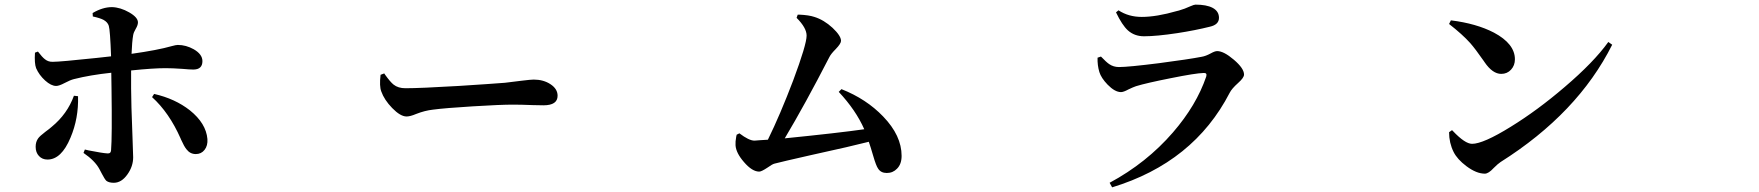

<svg xmlns="http://www.w3.org/2000/svg" viewBox="-20 -761 7540 823"><path d="M467.8 22.5Q446.3 22.5 435.5 13.7Q428.7 6.8 417 -15.6Q410.2 -28.3 406.2 -36.1Q386.7 -72.3 337.9 -105.5L343.8 -120.1Q349.6 -119.1 360.4 -116.2Q419.9 -104.5 439.5 -103.5Q455.1 -101.6 456.1 -117.2Q460.9 -173.8 458 -381.8L457 -449.2Q366.2 -439.5 296.9 -421.9Q281.2 -418 257.3 -405.3Q233.4 -392.6 220.7 -392.6Q199.2 -392.6 173.3 -416Q147.5 -439.5 134.8 -468.8Q127 -489.3 129.9 -535.2L142.6 -540Q161.1 -515.6 172.9 -506.8Q187.5 -495.1 207 -496.1Q238.3 -496.1 394.5 -512.7Q438.5 -517.6 456.1 -519.5Q452.1 -631.8 446.3 -650.4Q441.4 -666 423.8 -675.8Q409.2 -683.6 377.9 -690.4L377 -705.1Q419.9 -730.5 460 -730.5Q496.1 -729.5 533.7 -708Q571.3 -686.5 571.3 -665Q571.3 -653.3 562 -637.7Q552.7 -622.1 550.8 -610.4Q545.9 -582 543.9 -530.3Q655.3 -545.9 716.8 -563.5Q734.4 -568.4 742.2 -568.4Q777.3 -568.4 810.5 -549.8Q847.7 -528.3 847.7 -499Q847.7 -462.9 808.6 -462.9Q793 -462.9 761.7 -465.8Q718.8 -468.8 689.5 -468.8Q636.7 -468.8 542 -459Q542 -420.9 542 -381.8Q542 -322.3 547.9 -173.8Q550.8 -101.6 550.8 -86.9Q550.8 -47.9 526.4 -13.7Q501 22.5 467.8 22.5ZM183.6 -77.1Q161.1 -77.1 147 -92.3Q132.8 -107.4 132.8 -131.8Q132.8 -153.3 143.6 -168Q150.4 -177.7 174.8 -196.3Q192.4 -209 202.1 -217.8Q268.6 -272.5 296.9 -350.6L314.5 -348.6Q317.4 -253.9 282.2 -170.9Q243.2 -77.1 183.6 -77.1ZM819.3 -100.6Q794.9 -100.6 779.3 -121.1Q769.5 -132.8 755.9 -163.1Q754.9 -166 753.9 -168Q705.1 -278.3 631.8 -344.7L640.6 -358.4Q730.5 -337.9 793.9 -288.1Q863.3 -232.4 869.1 -165Q871.1 -136.7 856.9 -118.7Q842.8 -100.6 819.3 -100.6Z M1722.7 -261.7Q1696.3 -261.7 1661.1 -297.9Q1627 -333 1614.3 -369.1Q1605.5 -391.6 1611.3 -440.4L1627 -446.3Q1627.9 -444.3 1630.9 -440.4Q1653.3 -409.2 1667 -398.4Q1686.5 -382.8 1717.8 -382.8Q1781.2 -382.8 1946.3 -392.6Q2084 -401.4 2144.5 -406.2Q2172.9 -409.2 2215.8 -415Q2255.9 -419.9 2267.6 -419.9Q2309.6 -419.9 2339.8 -399.9Q2370.1 -379.9 2370.1 -350.6Q2370.1 -309.6 2309.6 -309.6Q2293.9 -309.6 2262.7 -310.5Q2213.9 -312.5 2177.7 -312.5Q2126 -312.5 2006.8 -305.2Q1887.7 -297.9 1835.9 -291Q1800.8 -287.1 1763.7 -272.5Q1738.3 -261.7 1722.7 -261.7Z M3781.2 -19.5Q3755.9 -19.5 3744.1 -38.1Q3735.4 -49.8 3722.7 -93.8Q3711.9 -130.9 3704.1 -153.3Q3632.8 -134.8 3454.1 -95.7Q3329.1 -67.4 3299.8 -59.6Q3291 -57.6 3270.5 -43Q3244.1 -25.4 3234.4 -25.4Q3204.1 -25.4 3168.9 -66.4Q3134.8 -105.5 3132.8 -138.7Q3131.8 -153.3 3135.7 -174.8Q3136.7 -180.7 3137.7 -183.6L3149.4 -189.5Q3190.4 -158.2 3213.9 -158.2Q3218.8 -158.2 3240.2 -160.2Q3259.8 -161.1 3271.5 -162.1Q3324.2 -269.5 3379.9 -416Q3437.5 -570.3 3437.5 -608.4Q3437.5 -641.6 3394.5 -684.6L3399.4 -698.2Q3401.4 -698.2 3407.2 -698.2Q3447.3 -696.3 3470.7 -688.5Q3511.7 -675.8 3548.8 -641.6Q3585 -607.4 3585 -585.9Q3585 -574.2 3562.5 -550.8Q3542 -530.3 3535.2 -516.6Q3430.7 -313.5 3343.8 -168Q3576.2 -191.4 3684.6 -207Q3648.4 -289.1 3575.2 -367.2L3586.9 -378.9Q3693.4 -336.9 3765.6 -261.7Q3844.7 -179.7 3844.7 -92.8Q3844.7 -57.6 3825.2 -38.1Q3807.6 -19.5 3781.2 -19.5Z M4747.1 42 4736.3 22.5Q4894.5 -62.5 5007.8 -193.4Q5108.4 -309.6 5150.4 -432.6Q5155.3 -449.2 5139.6 -448.2Q5104.5 -447.3 4998 -425.8Q4894.5 -405.3 4849.6 -391.6Q4837.9 -387.7 4817.4 -377.9Q4795.9 -366.2 4785.2 -366.2Q4758.8 -366.2 4727.5 -398.4Q4700.2 -426.8 4692.4 -452.1Q4683.6 -481.4 4684.6 -513.7L4699.2 -518.6Q4722.7 -494.1 4734.4 -486.3Q4752.9 -473.6 4776.4 -473.6Q4816.4 -473.6 4948.2 -490.2Q5075.2 -506.8 5130.9 -517.6Q5148.4 -520.5 5169.9 -532.2Q5187.5 -542 5197.3 -542Q5225.6 -542 5269 -504.9Q5312.5 -467.8 5312.5 -441.4Q5312.5 -427.7 5287.1 -405.3Q5259.8 -380.9 5251 -363.3Q5096.7 -64.5 4747.1 42ZM4883.8 -605.5Q4842.8 -605.5 4814.5 -630.9Q4790 -653.3 4763.7 -708L4774.4 -716.8Q4817.4 -688.5 4874 -688.5Q4937.5 -688.5 5025.4 -713.9Q5030.3 -714.8 5033.2 -715.8Q5057.6 -722.7 5083 -734.4Q5098.6 -741.2 5104.5 -741.2Q5151.4 -741.2 5177.7 -727.5Q5205.1 -712.9 5205.1 -684.6Q5205.1 -655.3 5166 -646.5Q5103.5 -630.9 5027.3 -619.1Q4937.5 -605.5 4883.8 -605.5Z M6344.7 -16.6Q6308.6 -16.6 6265.6 -48.8Q6226.6 -78.1 6210.9 -109.4Q6191.4 -148.4 6191.4 -194.3L6204.1 -203.1Q6205.1 -202.1 6208 -199.2Q6259.8 -144.5 6290 -144.5Q6337.9 -144.5 6456.1 -217.8Q6570.3 -288.1 6686.5 -387.7Q6811.5 -494.1 6874 -581.1L6890.6 -569.3Q6743.2 -275.4 6412.1 -66.4Q6400.4 -58.6 6382.8 -41Q6360.4 -16.6 6344.7 -16.6ZM6415 -444.3Q6377.9 -444.3 6343.8 -494.1Q6342.8 -496.1 6339.8 -500Q6303.7 -551.8 6282.2 -576.2Q6249 -613.3 6191.4 -658.2L6199.2 -673.8Q6308.6 -660.2 6383.8 -621.1Q6473.6 -573.2 6473.6 -506.8Q6473.6 -480.5 6457 -462.4Q6440.4 -444.3 6415 -444.3Z"/></svg>

Font: Bpmf GenRyu Min B
Style: B
Weight: 700
Foundry: But Ko
Version: Version 1.320